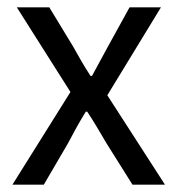

<svg xmlns="http://www.w3.org/2000/svg" viewBox="-20 -506 486 526"><path d="M14 0 173 -254 26 -486H115L180 -379Q191 -359 203 -338.5Q215 -318 228 -298H232Q243 -318 254 -338.5Q265 -359 276 -379L335 -486H421L274 -245L432 0H343L272 -113Q259 -135 246 -157Q233 -179 219 -200H215Q202 -179 190 -157.5Q178 -136 166 -113L100 0Z"/></svg>

Font: CV Source Sans
Style: Regular
Weight: 400
Designer: Paul D. Hunt
Foundry: Adobe Systems Incorporated
Version: Version 3.001